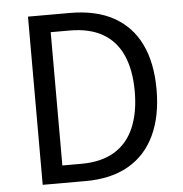

<svg xmlns="http://www.w3.org/2000/svg" viewBox="-52 -783 793 834"><g transform="rotate(-5 344.0 -366.5)"><path d="M100.6 0V-733.4H283.5Q396.9 -733.4 473.8 -690.9Q550.7 -648.5 590 -567.5Q629.4 -486.5 629.4 -369.3Q629.4 -253.1 590.2 -170.2Q551.1 -87.3 475 -43.7Q398.9 0 288 0ZM193 -76.3H276.2Q362.4 -76.3 419.9 -110.7Q477.4 -145.1 505.8 -211.1Q534.3 -277 534.3 -369.3Q534.3 -462.6 505.8 -526.8Q477.4 -591.1 419.9 -624.3Q362.4 -657.5 276.2 -657.5H193Z"/></g></svg>

Font: Noto Sans TC Thin
Style: Regular
Weight: 100
Designer: Ryoko NISHIZUKA 西塚涼子 (kana, bopomofo & ideographs); Paul D. Hunt (Latin, Greek & Cyrillic); Sandoll Communications 산돌커뮤니
Foundry: Adobe
Version: Version 2.004-H2;hotconv 1.0.118;makeotfexe 2.5.65603